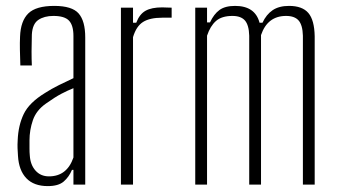

<svg xmlns="http://www.w3.org/2000/svg" viewBox="-20 -626 1148 651"><path d="M142 5Q95 5 69.5 -21.5Q44 -48 41 -97Q40 -112 39.5 -123.5Q39 -135 40 -151Q42 -201 60.5 -239.5Q79 -278 133 -311Q153 -324 180 -337.5Q207 -351 229 -361V-504Q229 -540 214 -556Q199 -572 161 -572Q130 -572 110 -558.5Q90 -545 88 -509Q87 -479 87 -451.5Q87 -424 88 -404H49Q48 -433 47.5 -457Q47 -481 48 -502Q50 -555 76 -580.5Q102 -606 164 -606Q224 -606 246.5 -580.5Q269 -555 269 -499V0H229V-50H224Q214 -26 196 -10.5Q178 5 142 5ZM146 -28Q207 -28 229 -92V-327Q209 -319 188 -308Q167 -297 136 -275Q103 -252 91.5 -218.5Q80 -185 80 -150Q80 -136 80 -122.5Q80 -109 81 -99Q83 -67 100.5 -47.5Q118 -28 146 -28Z M390 0V-600H431V-549H442Q453 -578 473.5 -589.5Q494 -601 530 -601Q537 -601 544.5 -600.5Q552 -600 562 -600V-566H530Q488 -566 465 -551.5Q442 -537 431 -500V0Z M642 0V-600H682V-550H692Q705 -578 724 -592Q743 -606 777 -606Q845 -606 860 -549H870Q883 -577 904.5 -591.5Q926 -606 960 -606Q1005 -606 1025.5 -582Q1046 -558 1047 -503V0H1007V-505Q1006 -541 992.5 -556.5Q979 -572 950 -572Q887 -572 865 -507V0H825V-505Q824 -541 810.5 -556.5Q797 -572 768 -572Q732 -572 712.5 -555Q693 -538 682 -505V0Z"/></svg>

Font: Big Shoulders Text Thin
Style: Regular
Weight: 100
Designer: Patric King
Foundry: XO Type Co
Version: Version 1.000; ttfautohint (v1.8.2)